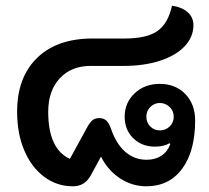

<svg xmlns="http://www.w3.org/2000/svg" viewBox="-20 -644 734 673"><path d="M40 -252Q40 -373 110 -441Q180 -509 304 -509H416Q494 -509 531.5 -535Q569 -561 583 -624Q618 -619 638 -601Q658 -583 658 -556Q658 -514 627 -481.5Q596 -449 540.5 -431Q485 -413 414 -413H298Q230 -413 189.5 -369.5Q149 -326 149 -252Q149 -122 225 -87L284 -195Q295 -215 304 -222.5Q313 -230 328 -230Q343 -230 352.5 -221.5Q362 -213 369 -193Q387 -140 419 -112Q451 -84 494 -84Q524 -84 545.5 -98Q567 -112 577 -139L574 -142Q555 -130 523 -130Q477 -130 447 -159.5Q417 -189 417 -235Q417 -284 452 -317Q487 -350 540 -350Q595 -350 629.5 -314.5Q664 -279 664 -222Q664 -114 618.5 -52.5Q573 9 493 9Q443 9 400.5 -19Q358 -47 334 -95L298 -29Q277 9 236 9Q179 9 134.5 -24.5Q90 -58 65 -117Q40 -176 40 -252ZM589 -235Q589 -255 574.5 -269Q560 -283 540 -283Q521 -283 507 -269Q493 -255 493 -235Q493 -215 506.5 -201Q520 -187 540 -187Q561 -187 575 -201Q589 -215 589 -235Z"/></svg>

Font: K2D SemiBold
Style: Regular
Weight: 600
Designer: Katatrad Aksorn Co.,Ltd.
Foundry: Cadson Demak Co.,Ltd.
Version: Version 1.000; ttfautohint (v1.6)